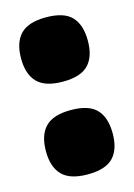

<svg xmlns="http://www.w3.org/2000/svg" viewBox="-93 -611 469 672"><g transform="rotate(-15 141.0 -275.5)"><path d="M20 -107Q20 -165 48.5 -194.5Q77 -224 141 -224Q206 -224 234 -194.5Q262 -165 262 -107Q262 -50 234 -20.5Q206 9 141 9Q77 9 48.5 -20.5Q20 -50 20 -107ZM20 -443Q20 -501 48.5 -530.5Q77 -560 141 -560Q206 -560 234 -530.5Q262 -501 262 -443Q262 -386 234 -356.5Q206 -327 141 -327Q77 -327 48.5 -356.5Q20 -386 20 -443Z"/></g></svg>

Font: Georama Black
Style: Regular
Weight: 900
Designer: Jean-Baptiste Levee
Foundry: Production Type
Version: Version 1.001